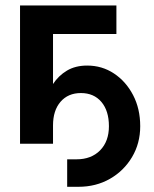

<svg xmlns="http://www.w3.org/2000/svg" viewBox="-20 -536 573 716"><path d="M230.5 160.6V58.1H265.6Q320.3 58.1 353.3 24.7Q386.2 -8.8 386.2 -65.4Q386.2 -122.6 358.2 -155.8Q330.1 -189 281.7 -189Q233.9 -189 205.8 -156.5Q177.7 -124 177.7 -68.4V0H54.7V-515.6H414.1V-409.2H177.7V-222.7Q198.2 -253.9 229.7 -272.7Q261.2 -291.5 305.2 -291.5Q360.4 -291.5 405 -262Q449.7 -232.4 476.3 -181.4Q502.9 -130.4 502.9 -65.4Q502.9 -1.5 472.4 49.8Q441.9 101.1 389.9 130.9Q337.9 160.6 272.5 160.6Z"/></svg>

Font: Inter Display SemiBold
Style: Regular
Weight: 600
Designer: Rasmus Andersson
Foundry: rsms
Version: Version 4.001;git-9221beed3